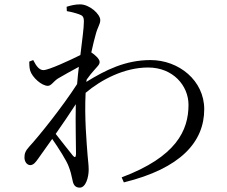

<svg xmlns="http://www.w3.org/2000/svg" viewBox="-20 -811 1040 879"><path d="M314 -98C300 -116 264 -160 235 -198C267 -244 300 -292 327 -334C325 -244 328 -154 328 -105C327 -89 322 -89 314 -98ZM377 -447C389 -464 402 -480 413 -492C426 -507 437 -516 436 -528C436 -541 415 -560 398 -571C405 -605 413 -634 417 -649C427 -689 439 -699 439 -719C439 -747 389 -791 347 -791C324 -791 304 -786 285 -780L286 -760C309 -756 327 -751 341 -746C358 -740 364 -735 364 -712C364 -682 356 -627 348 -559C302 -536 203 -490 179 -490C161 -490 147 -506 132 -536L114 -529C114 -517 114 -503 118 -488C128 -456 171 -418 199 -418C215 -418 224 -438 246 -452C272 -467 307 -487 341 -505C338 -479 335 -453 333 -426C264 -319 155 -184 115 -141C96 -120 92 -108 92 -90C92 -70 104 -55 119 -55C134 -56 143 -68 155 -85C174 -111 196 -142 219 -175C249 -132 285 -75 294 -50C303 -27 307 -10 312 14C316 37 326 48 345 48C373 48 386 0 386 -34C386 -56 383 -74 381 -100C377 -154 366 -273 372 -386C444 -447 550 -502 658 -502C772 -502 843 -419 843 -331C843 -214 787 -93 537 1L547 24C808 -40 915 -162 915 -311C915 -442 799 -536 669 -536C555 -536 464 -491 375 -436Z"/></svg>

Font: Source Han Serif AKR9
Style: Regular
Weight: 400
Designer: Ryoko NISHIZUKA 西塚涼子 (kana & ideographs); Frank Grießhammer (Latin, Greek & Cyrillic); Sandoll Communications 산돌커뮤니케이션, 
Foundry: Adobe Systems Incorporated
Version: Version 1.005;hotconv 1.0.107;makeotfexe 2.5.65593